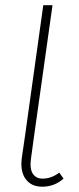

<svg xmlns="http://www.w3.org/2000/svg" viewBox="-20 -702 301 732"><path d="M206.1 -43.9 222.2 -21Q187.5 9.8 141.1 9.8Q99.1 9.8 77.9 -19.3Q56.6 -48.3 63 -99.1L76.2 -189.9L145 -682.1H180.2L110.8 -189.9L98.1 -97.2Q92.8 -58.1 105.2 -39.6Q117.7 -21 142.1 -21Q175.8 -21 206.1 -43.9Z"/></svg>

Font: Fira Sans Compressed UltraLight
Style: Italic
Weight: 200
Width: 3
Italic angle: -8°
Designer: Carrois Corporate & Edenspiekermann AG
Foundry: Carrois Corporate GbR & Edenspiekermann AG
Version: Version 4.203;PS 004.203;hotconv 1.0.88;makeotf.lib2.5.64775